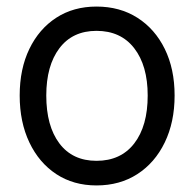

<svg xmlns="http://www.w3.org/2000/svg" viewBox="-20 -550 592 585"><path d="M274 15Q204 15 151.5 -19.5Q99 -54 69.5 -116Q40 -178 40 -259Q40 -340 69.5 -401Q99 -462 151.5 -496Q204 -530 274 -530Q345 -530 398.5 -496Q452 -462 482 -401Q512 -340 512 -259Q512 -178 482 -116Q452 -54 398.5 -19.5Q345 15 274 15ZM274 -60Q348 -60 389 -113Q430 -166 430 -259Q430 -350 389 -403Q348 -456 274 -456Q201 -456 161 -403Q121 -350 121 -259Q121 -166 161 -113Q201 -60 274 -60Z"/></svg>

Font: National Park
Style: Regular
Weight: 400
Designer: Andrea Herstowski, Ben Hoepner
Version: Version 1.009